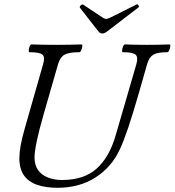

<svg xmlns="http://www.w3.org/2000/svg" viewBox="-20 -879 829 912"><path d="M253 13Q199 13 158 -0.5Q117 -14 94.5 -45Q72 -76 72 -128Q72 -154 78 -187.5Q84 -221 96 -263L185 -575Q195 -608 181.5 -619.5Q168 -631 120 -631Q116 -631 116.5 -640.5Q117 -650 121 -659Q125 -668 129 -668Q159 -667 189 -666.5Q219 -666 248 -666Q278 -666 308 -666.5Q338 -667 367 -668Q372 -668 371 -659Q370 -650 366 -640.5Q362 -631 357 -631Q308 -631 287 -619.5Q266 -608 256 -575L187 -335Q165 -259 154.5 -208Q144 -157 144 -131Q144 -95 160.5 -71.5Q177 -48 207 -36Q237 -24 275 -24Q379 -24 439.5 -78.5Q500 -133 530 -238L628 -575Q637 -608 624 -619.5Q611 -631 563 -631Q559 -631 560 -640.5Q561 -650 565 -659Q569 -668 573 -668Q600 -667 626.5 -666.5Q653 -666 679 -666Q706 -666 732.5 -666.5Q759 -667 785 -668Q790 -668 789 -659Q788 -650 784 -640.5Q780 -631 775 -631Q728 -631 708.5 -619.5Q689 -608 679 -575L639 -435Q612 -341 589.5 -274Q567 -207 549 -169Q510 -85 433.5 -36Q357 13 253 13ZM466 -720Q456 -720 448 -729L359 -843Q358 -846 360.5 -850Q363 -854 367.5 -856.5Q372 -859 375 -857L470 -794Q474 -792 477.5 -790.5Q481 -789 484 -789Q488 -789 501 -794L629 -858Q632 -860 635 -857Q638 -854 639.5 -850.5Q641 -847 638 -844L488 -729Q476 -720 466 -720Z"/></svg>

Font: Junicode VF
Style: Italic
Weight: 400
Italic angle: -11°
Designer: Peter S. Baker
Version: Version 2.209